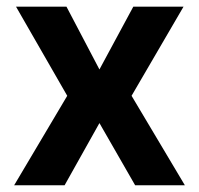

<svg xmlns="http://www.w3.org/2000/svg" viewBox="-20 -550 591 570"><path d="M275.2 -343.8 375.8 -530.3H524.9L370.6 -265.6L528.8 0H381.2L275.2 -184.6L171.8 0H22L179.6 -265.6L27.5 -530.3H177.3Z"/></svg>

Font: WEMIX Pretendard Variable
Style: Regular
Weight: 400
Designer: Base glyphs from Inter by Rasmus Andersson; Hangeul glyphs from Noto Sans CJK(Source Han Sans) by Jang Soo-young and Kan
Foundry: Kil Hyung-jin
Version: Version 1.000;Glyphs 3.2 (3208)